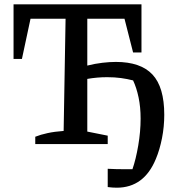

<svg xmlns="http://www.w3.org/2000/svg" viewBox="-20 -670 832 893"><path d="M144 0V-34Q169 -44 201.5 -51Q234 -58 276 -61L285 -583H122L82 -396H43V-650H638V-426H599L559 -583H386V-365Q422 -374 456 -378Q490 -382 519 -382Q634 -382 689 -323.5Q744 -265 744 -136Q744 -81 733.5 -27.5Q723 26 705 69Q650 203 523 203Q503 203 481 200V115Q500 116 519.5 116.5Q539 117 558 117Q568 117 577 117Q586 117 596 117Q612 71 623 6.5Q634 -58 634 -118Q634 -172 624.5 -217Q615 -262 599 -296Q572 -303 542.5 -307Q513 -311 478 -311Q432 -311 386 -303V-58L481 -39V0Z"/></svg>

Font: Piazzolla SC Medium
Style: Regular
Weight: 500
Designer: Juan Pablo del Peral
Foundry: Huerta Tipografica
Version: Version 1.330